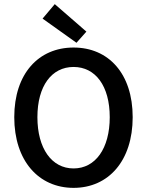

<svg xmlns="http://www.w3.org/2000/svg" viewBox="-20 -897 712 929"><path d="M186 -807 350 -690 398 -744 245 -877ZM49 -330C49 -119 167 12 336 12C505 12 622 -119 622 -330C622 -541 505 -667 336 -667C167 -667 49 -541 49 -330ZM511 -330C511 -179 442 -82 336 -82C230 -82 161 -179 161 -330C161 -481 230 -573 336 -573C442 -573 511 -481 511 -330Z"/></svg>

Font: Cambridge Sans Medium
Style: Regular
Weight: 500
Version: Version 2.020;PS 002.020;hotconv 1.0.88;makeotf.lib2.5.64775